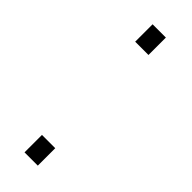

<svg xmlns="http://www.w3.org/2000/svg" viewBox="-188 -543 559 559"><g transform="rotate(45 92.0 -263.5)"><path d="M60.5 0V-71.8H115.2V0ZM60.5 -455.6V-527.3H115.2V-455.6Z"/></g></svg>

Font: Roboto Slab ExtraLight
Style: Regular
Weight: 250
Designer: Google
Version: Version 2.000; ttfautohint (v1.8.1.43-b0c9)